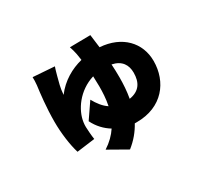

<svg xmlns="http://www.w3.org/2000/svg" viewBox="-145 -869 1291 1195"><g transform="rotate(-30 500.0 -271.0)"><path d="M618 -641 470 -639C477 -618 482 -601 486 -580L493 -535C417 -516 342 -474 288 -402C291 -451 303 -488 312 -523C316 -536 322 -562 330 -583L176 -594C177 -581 176 -556 174 -537C167 -484 155 -388 155 -285C155 -204 167 -113 186 -52L316 -69C312 -91 308 -146 308 -159C308 -171 308 -178 310 -192C321 -274 390 -375 505 -410L507 -337C507 -296 505 -249 495 -201C463 -222 438 -255 417 -293L341 -182C365 -133 401 -96 442 -71C419 -36 387 -4 344 24L476 99C523 62 558 19 583 -27H598C782 -27 879 -156 879 -305C879 -436 786 -536 630 -547ZM641 -417C709 -403 735 -359 735 -304C735 -235 707 -187 632 -175C641 -225 644 -275 644 -323C644 -355 643 -387 641 -417Z"/></g></svg>

Font: ChiuKong Gothic MN Heavy
Style: Regular
Weight: 900
Designer: Ryoko NISHIZUKA 西塚涼子 (kana, bopomofo & ideographs); Paul D. Hunt (Latin, Greek & Cyrillic); Sandoll Communications 산돌커뮤니
Foundry: Adobe
Version: Version 1.300